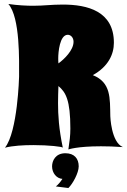

<svg xmlns="http://www.w3.org/2000/svg" viewBox="-20 -732 639 966"><path d="M598 8C539 -17 535 -147 535 -147C533 -239 539 -317 447 -354C525 -397 553 -459 553 -517C553 -676 420 -709 296 -709C236 -709 201 -703 147 -703C116 -703 69 -705 22 -712C82 -644 76 -424 76 -346C76 -346 69 -69 5 11C45 1 98 -2 148 -2C225 -2 295 6 296 11C276 -85 272 -153 272 -213C272 -243 273 -270 274 -299C311 -268 334 -228 334 -85C334 -49 330 -20 324 20C324 20 367 4 488 4C519 4 556 5 598 8ZM274 -413C273 -422 273 -431 273 -439C273 -468 280 -557 321 -557C336 -557 350 -543 350 -522C350 -479 303 -434 274 -413ZM376 105C376 66 354 39 309 39C259 39 242 77 242 105C242 138 264 166 294 168C285 182 274 196 261 206L324 214C346 193 376 138 376 105Z"/></svg>

Font: Spicy Rice
Style: Regular
Weight: 400
Designer: Astigmatic (AOETI)
Foundry: Astigmatic (AOETI)
Version: Version 1.000